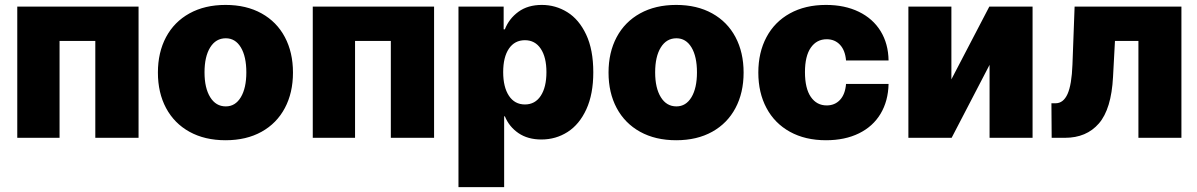

<svg xmlns="http://www.w3.org/2000/svg" viewBox="-20 -557 4839 776"><path d="M49.8 -530.3H540V0H365.2V-391.6H220.7V0H49.8Z M618.2 -263.7Q618.2 -345.2 651.1 -407Q684.1 -468.8 745.8 -502.9Q807.6 -537.1 891.6 -537.1Q975.6 -537.1 1037.1 -502.9Q1098.6 -468.8 1131.3 -407Q1164.1 -345.2 1164.1 -263.7Q1164.1 -182.1 1131.3 -120.4Q1098.6 -58.6 1037.1 -24.4Q975.6 9.8 891.6 9.8Q807.6 9.8 745.8 -24.4Q684.1 -58.6 651.1 -120.4Q618.2 -182.1 618.2 -263.7ZM975.6 -264.6Q975.6 -328.6 953.4 -365.5Q931.2 -402.3 892.6 -402.3Q852.5 -402.3 829.6 -365.5Q806.6 -328.6 806.6 -264.6Q806.6 -201.2 829.6 -164.1Q852.5 -127 892.6 -127Q931.2 -127 953.4 -164.1Q975.6 -201.2 975.6 -264.6Z M1244.1 -530.3H1734.4V0H1559.6V-391.6H1415V0H1244.1Z M1833 -530.3H2015.6V-438.5H2020.5Q2037.1 -481.4 2075.2 -509.3Q2113.3 -537.1 2169.9 -537.1Q2225.6 -537.1 2272.9 -507.8Q2320.3 -478.5 2349.1 -417.2Q2377.9 -356 2377.9 -264.6Q2377.9 -176.8 2349.9 -115.5Q2321.8 -54.2 2274.2 -23.7Q2226.6 6.8 2168 6.8Q2113.3 6.8 2075.4 -19Q2037.6 -44.9 2020.5 -86.9H2017.6V199.2H1833ZM2101.6 -134.8Q2142.6 -134.8 2165.5 -169.7Q2188.5 -204.6 2188.5 -265.6Q2188.5 -325.7 2165.5 -360.1Q2142.6 -394.5 2101.6 -394.5Q2060.1 -394.5 2036.9 -360.4Q2013.7 -326.2 2013.7 -265.6Q2013.7 -205.1 2036.9 -169.9Q2060.1 -134.8 2101.6 -134.8Z M2439.5 -263.7Q2439.5 -345.2 2472.4 -407Q2505.4 -468.8 2567.1 -502.9Q2628.9 -537.1 2712.9 -537.1Q2796.9 -537.1 2858.4 -502.9Q2919.9 -468.8 2952.6 -407Q2985.4 -345.2 2985.4 -263.7Q2985.4 -182.1 2952.6 -120.4Q2919.9 -58.6 2858.4 -24.4Q2796.9 9.8 2712.9 9.8Q2628.9 9.8 2567.1 -24.4Q2505.4 -58.6 2472.4 -120.4Q2439.5 -182.1 2439.5 -263.7ZM2796.9 -264.6Q2796.9 -328.6 2774.7 -365.5Q2752.4 -402.3 2713.9 -402.3Q2673.8 -402.3 2650.9 -365.5Q2627.9 -328.6 2627.9 -264.6Q2627.9 -201.2 2650.9 -164.1Q2673.8 -127 2713.9 -127Q2752.4 -127 2774.7 -164.1Q2796.9 -201.2 2796.9 -264.6Z M3044.9 -263.7Q3044.9 -345.2 3077.9 -407Q3110.8 -468.8 3172.6 -502.9Q3234.4 -537.1 3318.4 -537.1Q3394 -537.1 3450.9 -509.5Q3507.8 -481.9 3539.1 -431.2Q3570.3 -380.4 3571.3 -312.5H3399.4Q3396 -353.5 3375 -376Q3354 -398.4 3321.3 -398.4Q3280.8 -398.4 3257.1 -364.5Q3233.4 -330.6 3233.4 -265.6Q3233.4 -199.7 3257.1 -165.3Q3280.8 -130.9 3321.3 -130.9Q3354 -130.9 3375 -153.3Q3396 -175.8 3399.4 -217.8H3571.3Q3569.8 -148.9 3539.1 -97.4Q3508.3 -45.9 3451.7 -18.1Q3395 9.8 3318.4 9.8Q3234.4 9.8 3172.6 -24.4Q3110.8 -58.6 3077.9 -120.4Q3044.9 -182.1 3044.9 -263.7Z M3978.5 -530.3H4153.3V0H3979.5V-294.9L3826.2 0H3651.4V-530.3H3825.2V-236.3Z M4229.5 -139.6H4246.1Q4277.8 -139.6 4294.7 -177.2Q4311.5 -214.8 4314.5 -295.9L4323.2 -530.3H4754.9V0H4581.1V-391.6H4486.3L4478.5 -246.1Q4471.7 -116.2 4421.4 -58.1Q4371.1 0 4284.2 0H4230.5Z"/></svg>

Font: Pretendard GOV Black
Style: Regular
Weight: 900
Designer: Base glyphs from Inter by Rasmus Andersson; Hangeul glyphs from Noto Sans CJK(Source Han Sans) by Jang Soo-young and Kan
Foundry: Kil Hyung-jin
Version: Version 1.309